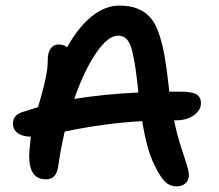

<svg xmlns="http://www.w3.org/2000/svg" viewBox="-20 -702 780 683"><path d="M607.9 -39.1Q583.5 -39.1 565.9 -56.9Q548.3 -74.7 527.8 -118.2Q502.4 -169.9 485.8 -271Q354 -264.2 210 -233.9Q194.8 -166 187 -109.9Q180.7 -64 144 -64Q84 -64 84 -145Q84 -169.9 89.8 -215.8Q58.6 -216.3 42.2 -229.2Q25.9 -242.2 25.9 -262.2Q25.9 -292.5 59.1 -303.2Q77.1 -309.1 115.2 -320.8Q116.2 -324.2 120.4 -338.4Q124.5 -352.5 125.5 -356.7Q126.5 -360.8 130.1 -373.5Q133.8 -386.2 135 -391.6Q136.2 -397 138.9 -408.2Q141.6 -419.4 142.6 -425.3Q143.6 -431.2 145.5 -440.9Q147.5 -450.7 148.2 -457.8Q148.9 -464.8 149.4 -473.1Q149.9 -481.4 149.9 -488.8Q149.9 -514.6 160.2 -529.3Q170.4 -543.9 189 -543.9Q205.1 -543.9 219.2 -534.2Q257.8 -604.5 305.7 -643.3Q353.5 -682.1 404.8 -682.1Q442.4 -682.1 469 -671.4Q495.6 -660.6 513.9 -640.6Q532.2 -620.6 544.9 -583.7Q557.6 -546.9 565.2 -504.2Q572.8 -461.4 580.1 -396Q582 -382.3 582 -376H619.1Q662.6 -376 678.7 -366.5Q694.8 -356.9 694.8 -335Q694.8 -310.1 669.7 -292Q644.5 -273.9 605 -273.9H599.1Q608.9 -226.6 622.6 -183.6Q636.2 -140.6 644 -116.9Q651.9 -93.3 651.9 -79.1Q651.9 -60.5 639.9 -49.8Q627.9 -39.1 607.9 -39.1ZM399.9 -575.2Q364.3 -575.2 322 -513.7Q279.8 -452.1 244.1 -350.1Q350.1 -367.2 472.2 -373Q471.7 -377.9 470.7 -387.9Q469.7 -397.9 469.2 -402.8Q457.5 -505.4 444.1 -540.3Q430.7 -575.2 399.9 -575.2Z"/></svg>

Font: Shantell Sans Irregular Bouncy
Style: Regular
Weight: 500
Designer: Stephen Nixon, Anya Danilova, Shantell Martin
Foundry: Arrow Type
Version: Version 1.006;[9816181b4]